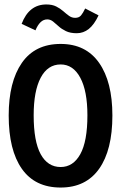

<svg xmlns="http://www.w3.org/2000/svg" viewBox="-20 -829 540 861"><path d="M252 12Q137 12 78 -72Q19 -156 19 -311Q19 -462 78 -547Q137 -632 252 -632Q365 -632 424.5 -547Q484 -462 484 -311Q484 -156 424.5 -72Q365 12 252 12ZM252 -80Q308 -80 340 -137.5Q372 -195 372 -312Q372 -421 340 -480.5Q308 -540 252 -540Q194 -540 162.5 -480.5Q131 -421 131 -312Q131 -195 162.5 -137.5Q194 -80 252 -80ZM362 -791 422 -760Q402 -718 378 -699Q354 -680 324 -680Q295 -680 275.5 -689.5Q256 -699 243 -711Q230 -723 218 -732.5Q206 -742 192 -742Q175 -742 162 -729.5Q149 -717 139 -693L77 -722Q110 -809 188 -809Q214 -809 232 -800Q250 -791 263.5 -779Q277 -767 289.5 -758Q302 -749 317 -749Q334 -749 343 -759.5Q352 -770 362 -791Z"/></svg>

Font: Inconsolata
Style: Bold
Weight: 700
Monospace: yes
Designer: Raph Levien, Cyreal, Brenton Simpson
Foundry: Raph Levien, Cyreal, Google
Version: Version 3.100; ttfautohint (v1.8.4.7-5d5b)